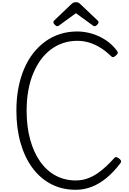

<svg xmlns="http://www.w3.org/2000/svg" viewBox="-20 -1706 1176 1745"><path d="M668 19Q545 19 445.5 -32.5Q346 -84 275.5 -179Q205 -274 167 -406.5Q129 -539 129 -701Q129 -810 147 -905Q165 -1000 199 -1080Q233 -1160 282 -1222.5Q331 -1285 392.5 -1329.5Q454 -1374 527 -1397Q600 -1420 682 -1420Q747 -1420 814 -1400.5Q881 -1381 941 -1341.5Q1001 -1302 1045 -1242Q1053 -1230 1049.5 -1221Q1046 -1212 1033 -1201Q1020 -1189 1009.5 -1187Q999 -1185 990 -1195Q945 -1239 895.5 -1270.5Q846 -1302 792.5 -1318.5Q739 -1335 682 -1335Q616 -1335 556 -1315.5Q496 -1296 445 -1258.5Q394 -1221 353 -1166Q312 -1111 282.5 -1040.5Q253 -970 237.5 -885Q222 -800 222 -701Q222 -554 254.5 -436.5Q287 -319 346 -236Q405 -153 487 -109.5Q569 -66 668 -66Q722 -66 769.5 -82Q817 -98 860.5 -127Q904 -156 943.5 -193Q983 -230 1019 -270Q1027 -280 1038.5 -277.5Q1050 -275 1064 -264Q1077 -253 1080 -244Q1083 -235 1075 -224Q1015 -144 949 -89.5Q883 -35 813 -8Q743 19 668 19ZM501 -1468Q491 -1468 478.5 -1480Q466 -1492 466 -1502Q466 -1505 466 -1509Q466 -1513 472 -1519L626 -1666Q633 -1673 642 -1679.5Q651 -1686 670 -1686Q689 -1686 697.5 -1679.5Q706 -1673 713 -1666L869 -1518Q874 -1513 874.5 -1509Q875 -1505 875 -1502Q875 -1492 862.5 -1480Q850 -1468 840 -1468Q833 -1468 828 -1471.5Q823 -1475 815 -1481L670 -1586L526 -1481Q519 -1475 513 -1471.5Q507 -1468 501 -1468Z"/></svg>

Font: Playwrite BE WAL
Style: Regular
Weight: 400
Designer: Veronika Burian, José Scaglione
Foundry: TypeTogether
Version: Version 1.002